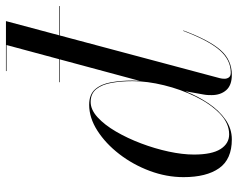

<svg xmlns="http://www.w3.org/2000/svg" viewBox="-97 -693 800 646"><g transform="rotate(-90 303.0 -370.0)"><path d="M355 -324Q355 -312.5 354 -300.5L474.5 -748H387V-750H555L363 -30.5Q361 -23 361 -14.5Q361 -6.5 365.5 0Q370 6.5 381.5 6.5Q424.5 6.5 457.2 -31Q490 -68.5 522 -153.5L523.5 -153Q491.5 -67 458 -28.5Q424.5 10 374 10Q339 10 322.5 -9Q306 -28 306 -58Q306 -62 306.2 -69.5Q306.5 -77 308 -85L319 -146.5Q302 -103.5 278 -68Q254 -32.5 223.5 -11.2Q193 10 157 10Q90 10 60 -32.8Q30 -75.5 30 -152.5Q30 -210 51 -266.2Q72 -322.5 107.5 -368.5Q143 -414.5 186.2 -442.2Q229.5 -470 273.5 -470Q308.5 -470 326 -449.5Q343.5 -429 349.2 -395.8Q355 -362.5 355 -324ZM353 -324Q353 -363 347.2 -395Q341.5 -427 326.2 -446Q311 -465 283 -465Q257 -465 231.5 -441.8Q206 -418.5 183.5 -380Q161 -341.5 143.5 -295.2Q126 -249 116 -202.5Q106 -156 106 -117.5Q106 -57 124.5 -28Q143 1 174 1Q211.5 1 244 -30.5Q276.5 -62 301 -112Q325.5 -162 339.2 -218.2Q353 -274.5 353 -324ZM349.5 -571H605.5V-569H349.5Z"/></g></svg>

Font: Bodoni* 96pt
Style: Italic
Weight: 400
Italic angle: -13°
Version: Version 2.3